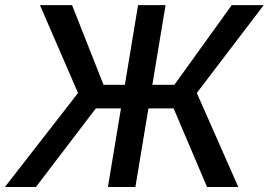

<svg xmlns="http://www.w3.org/2000/svg" viewBox="-46 -748 1075 768"><path d="M616.2 -727.5 495.6 0H385.7L506.3 -727.5ZM-26.4 0 266.1 -376 113.8 -727.5H242.2L368.2 -408.7H651.4L880.9 -727.5H1008.8L741.2 -376L907.2 0H782.2L648.4 -314.5H337.4L97.7 0Z"/></svg>

Font: Inter 24pt Medium
Style: Italic
Weight: 500
Italic angle: -9.3988°
Designer: Rasmus Andersson
Foundry: rsms
Version: Version 4.001;git-66647c0bb